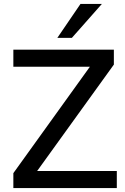

<svg xmlns="http://www.w3.org/2000/svg" viewBox="-20 -958 636 978"><path d="M48 0V-76L463 -653V-618H48V-705H560V-629L144 -52V-87H575V0ZM272 -765 390 -938H499L346 -765Z"/></svg>

Font: Nunito Sans 12pt ExtraLight SemiBold
Style: Regular
Weight: 600
Version: Version 3.101;gftools[0.9.27]